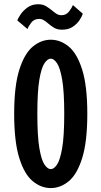

<svg xmlns="http://www.w3.org/2000/svg" viewBox="-20 -898 490 928"><path d="M225.5 11Q178.5 11 138 -22.5Q97.5 -56 73 -134.8Q48.5 -213.5 48.5 -348Q48.5 -482 73.2 -560.5Q98 -639 138.2 -672.5Q178.5 -706 225.5 -706Q272.5 -706 312.8 -672.5Q353 -639 377.5 -560.5Q402 -482 402 -348Q402 -213.5 377.5 -134.8Q353 -56 312.8 -22.5Q272.5 11 225.5 11ZM225.5 -80.5Q240.5 -80.5 255.5 -102.5Q270.5 -124.5 280.5 -182.2Q290.5 -240 290.5 -348Q290.5 -455.5 280.5 -513Q270.5 -570.5 255.5 -592.5Q240.5 -614.5 225.5 -614.5Q210 -614.5 195 -592.5Q180 -570.5 170.2 -513Q160.5 -455.5 160.5 -348Q160.5 -240 170.2 -182.2Q180 -124.5 195 -102.5Q210 -80.5 225.5 -80.5ZM280 -754.5Q256.5 -754.5 241 -764Q225.5 -773.5 213.5 -784Q203 -793 192.5 -799.8Q182 -806.5 169 -806.5Q145 -806.5 131.2 -788.8Q117.5 -771 113 -757.5L64 -799Q67 -810 79.8 -828.8Q92.5 -847.5 113.8 -862.5Q135 -877.5 164 -877.5Q187 -877.5 202.5 -868Q218 -858.5 231 -848Q242 -838.5 252.8 -831.5Q263.5 -824.5 277 -824.5Q300 -824.5 313.8 -842.5Q327.5 -860.5 332.5 -873.5L380 -832Q377 -820 365 -801.5Q353 -783 332 -768.8Q311 -754.5 280 -754.5Z"/></svg>

Font: Trispace Condensed Medium
Style: Regular
Weight: 500
Width: 3
Designer: Tyler Finck
Foundry: Etcetera Type Company
Version: Version 1.210; ttfautohint (v1.8.3)